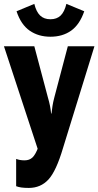

<svg xmlns="http://www.w3.org/2000/svg" viewBox="-24 -946 500 976"><path d="M58.1 -138.2V0.5Q69.3 4.9 84.5 7.1Q99.6 9.3 122.6 9.3Q182.6 9.3 222.2 -33.4Q261.7 -76.2 296.4 -193.8L456.1 -710.9H320.8L252.4 -451.7Q245.6 -425.8 242.9 -407.7Q240.2 -389.6 237.8 -368.7H235.8Q233.9 -389.2 230.2 -407.7Q226.6 -426.3 219.2 -451.7L150.4 -710.9H-3.9L170.9 -179.2V-198.2Q156.2 -159.7 140.9 -145.3Q125.5 -130.9 101.1 -130.9Q87.9 -130.9 77.4 -132.8Q66.9 -134.8 58.1 -138.2ZM232.4 -848.1Q199.7 -848.1 179.9 -867.2Q160.2 -886.2 150.4 -926.3L60.1 -888.7Q82.5 -820.8 127 -790Q171.4 -759.3 232.4 -759.3Q293.9 -759.3 337.4 -790Q380.9 -820.8 404.3 -888.7L313.5 -926.3Q303.7 -885.7 284.2 -866.9Q264.6 -848.1 232.4 -848.1Z"/></svg>

Font: Roboto Flex
Style: wght 700 wdth 25 opsz 34 GRAD 0.00 slnt 0.00 XTRA 468 XOPQ 96 YOPQ 79 YTLC 514 YTUC 712 YTAS 750 YTDE -203.00 YTFI 738
Weight: 700
Width: 1
Designer: Berlow after Robertson
Foundry: Google
Version: Version 3.100